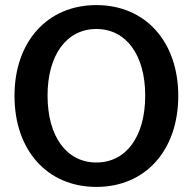

<svg xmlns="http://www.w3.org/2000/svg" viewBox="-20 -721 758 755"><path d="M359 14C552 14 681 -130 681 -344C681 -557 552 -701 359 -701C166 -701 37 -557 37 -344C37 -130 166 14 359 14ZM359 -82C242 -82 167 -184 167 -345C167 -505 242 -607 359 -607C476 -607 551 -505 551 -345C551 -184 476 -82 359 -82Z"/></svg>

Font: Ronzino Medium
Style: Regular
Weight: 500
Designer: Nunzio Mazzaferro
Foundry: Collletttivo
Version: Version 1.000;Glyphs 3.3 (3337)